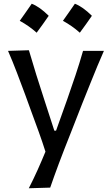

<svg xmlns="http://www.w3.org/2000/svg" viewBox="-20 -798 597 1025"><path d="M133.8 207Q158.7 158.2 180.7 109.4Q202.6 60.5 222.7 11.7Q206.1 -41 186.5 -95Q167 -148.9 148.4 -199.2L113.8 -294.4Q92.8 -351.1 70.1 -410.6Q47.4 -470.2 22.9 -526.4L134.3 -529.8Q153.8 -462.9 173.8 -398.7Q193.8 -334.5 215.8 -267.6L270 -100.6H279.3L338.9 -267.6Q361.8 -333 383.3 -397.2Q404.8 -461.4 423.3 -526.4H534.7Q515.6 -483.4 499.3 -443.8Q482.9 -404.3 463.9 -356.9Q444.8 -309.6 418.5 -243.7L360.4 -95.2Q320.3 5.4 293.9 75.9Q267.6 146.5 248 203.6ZM379.8 -778.1Q421.7 -762 470.6 -713.7Q455 -691.1 439.2 -668.8Q423.3 -646.5 406.1 -623.4Q365.3 -660 315.9 -686.8Q332.6 -710.4 348.1 -732.5Q363.7 -754.5 379.8 -778.1ZM149.4 -778.1Q191.3 -762 240.1 -713.7Q224.6 -691.1 208.7 -668.8Q192.9 -646.5 175.7 -623.4Q134.9 -660 85.4 -686.8Q102.1 -710.4 117.7 -732.5Q133.2 -754.5 149.4 -778.1Z"/></svg>

Font: Pinar Medium
Style: Regular
Weight: 500
Designer: Amin Abedi
Version: Version 3.000